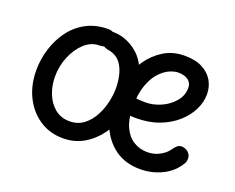

<svg xmlns="http://www.w3.org/2000/svg" viewBox="-94 -707 1070 874"><g transform="rotate(20 441.0 -269.5)"><path d="M491 -293Q499 -292 520 -289Q541 -286 569 -286Q608 -286 645.5 -303Q683 -320 707 -349Q731 -378 731 -415Q731 -438 713.5 -451.5Q696 -465 664 -465Q647 -465 623.5 -455Q600 -445 577 -420.5Q554 -396 538.5 -353.5Q523 -311 523 -246Q523 -190 540 -152Q557 -114 587 -95Q617 -76 655 -76Q687 -76 714 -90.5Q741 -105 754 -124Q766 -141 774.5 -147.5Q783 -154 795 -154Q806 -154 816.5 -148.5Q827 -143 833.5 -133.5Q840 -124 840 -111Q840 -106 839 -100.5Q838 -95 835 -89Q807 -41 757 -16.5Q707 8 651 8Q579 8 529.5 -27.5Q480 -63 455 -121.5Q430 -180 430 -250Q430 -302 446 -354.5Q462 -407 492.5 -450.5Q523 -494 566.5 -520.5Q610 -547 666 -547Q719 -547 753 -529Q787 -511 804 -481.5Q821 -452 821 -416Q821 -378 802.5 -340.5Q784 -303 749 -272Q714 -241 665 -222.5Q616 -204 554 -204Q539 -204 523.5 -205.5Q508 -207 491 -209ZM298 -542Q320 -542 330 -528.5Q340 -515 340 -499Q340 -480 323.5 -469Q307 -458 285 -458Q245 -458 213 -428.5Q181 -399 162 -353Q143 -307 143 -256Q143 -213 158 -174.5Q173 -136 202.5 -111.5Q232 -87 274 -87Q314 -87 342.5 -109Q371 -131 389 -165Q407 -199 415 -237Q423 -275 422 -307Q420 -369 397.5 -407.5Q375 -446 328 -453Q315 -455 298 -466Q281 -477 281 -496Q281 -512 291 -524.5Q301 -537 323 -537Q355 -537 384.5 -525.5Q414 -514 438.5 -494Q463 -474 479 -446Q496 -415 504.5 -378.5Q513 -342 513 -303Q513 -249 496.5 -196Q480 -143 448.5 -99.5Q417 -56 372.5 -30Q328 -4 272 -4Q208 -4 158.5 -37Q109 -70 81 -126.5Q53 -183 53 -255Q53 -308 69 -359Q85 -410 115.5 -451.5Q146 -493 192 -517.5Q238 -542 298 -542Z"/></g></svg>

Font: Playpen Sans Arabic
Style: Regular
Weight: 400
Designer: Azza Alameddine, Laura Meseguer, Veronika Burian, José Scaglione
Foundry: TypeTogether
Version: Version 2.000